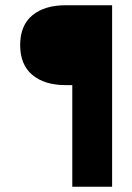

<svg xmlns="http://www.w3.org/2000/svg" viewBox="-20 -713 503 733"><path d="M231 -693H408V0H256V-388H231Q150 -388 103.5 -427Q57 -466 57 -541Q57 -616 103.5 -654.5Q150 -693 231 -693Z"/></svg>

Font: Khand
Style: Bold
Weight: 700
Designer: Devanagari: Sanchit Sawaria, Jyotish Sonowal; Latin: Satya Rajpurohit
Foundry: Indian Type Foundry
Version: Version 1.101;PS 1.0;hotconv 1.0.78;makeotf.lib2.5.61930; tt